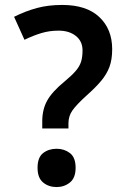

<svg xmlns="http://www.w3.org/2000/svg" viewBox="-20 -744 500 777"><path d="M232 -724Q330 -724 382 -675Q434 -626 434 -545Q434 -503 423 -473.5Q412 -444 390 -417.5Q368 -391 332 -359Q289 -320 273 -297Q257 -274 257 -245V-224H151V-253Q151 -301 171 -337Q191 -373 241 -414Q270 -438 286 -456.5Q302 -475 308 -494Q314 -513 314 -540Q314 -577 287 -598.5Q260 -620 217 -620Q180 -620 147 -610Q114 -600 79 -583L37 -676Q83 -699 129 -711.5Q175 -724 232 -724ZM209 13Q177 13 154.5 -5.5Q132 -24 132 -65Q132 -107 154.5 -124.5Q177 -142 209 -142Q240 -142 263 -124.5Q286 -107 286 -65Q286 -24 263 -5.5Q240 13 209 13Z"/></svg>

Font: Noto Sans Malayalam SemiBold
Style: Regular
Weight: 600
Designer: Jelle Bosma - Monotype Design Team
Foundry: Monotype Imaging Inc.
Version: Version 2.104; ttfautohint (v1.8.4.7-5d5b)